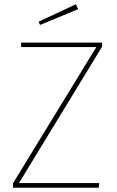

<svg xmlns="http://www.w3.org/2000/svg" viewBox="-20 -881 549 901"><path d="M459 -662 69 -22H446L443 0H41V-21L432 -660H79V-681H459ZM347 -838 168 -764 161 -779 336 -861Z"/></svg>

Font: Fira Sans Thin
Style: Regular
Weight: 100
Designer: bBox Type GmbH & Carrois Corporate GbR & Edenspiekermann AG
Foundry: bBox Type GmbH & Carrois Corporate GbR & Edenspiekermann AG
Version: Version 4.301